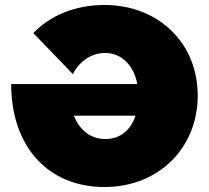

<svg xmlns="http://www.w3.org/2000/svg" viewBox="-20 -736 840 772"><path d="M400 16C617 16 775 -140 775 -352C775 -563 617 -716 400 -716C283 -716 182 -674 114 -603L273 -438C299 -490 348 -523 403 -523C469 -523 518 -473 532 -398H25C25 -147 173 16 400 16ZM403 -177C344 -177 299 -214 277 -271H525C506 -214 465 -177 403 -177Z"/></svg>

Font: Montserrat-Arabic Black
Style: Regular
Weight: 900
Designer: Mohamed Gaber
Foundry: Kief Type Foundry
Version: Version 5.008;PS 005.008;hotconv 1.0.88;makeotf.lib2.5.64775